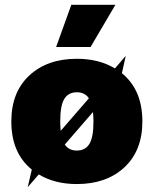

<svg xmlns="http://www.w3.org/2000/svg" viewBox="-20 -754 638 797"><path d="M459 -734 356 -559H213L276 -734ZM486 -450Q571 -381 571 -250Q571 -129 496.5 -59.5Q422 10 299 10Q207 10 141 -30L95 23L112 -50Q27 -119 27 -250Q27 -371 101.5 -440.5Q176 -510 299 -510Q391 -510 457 -470L502 -522ZM299 -371Q264 -371 247 -343.5Q230 -316 230 -250Q230 -233 232 -211L349 -346Q332 -371 299 -371ZM299 -129Q334 -129 351 -156.5Q368 -184 368 -250Q368 -265 366 -289L249 -154Q266 -129 299 -129Z"/></svg>

Font: Elaine Sans ExtraBold
Style: Regular
Weight: 800
Designer: Wei Huang
Foundry: Wei Huang
Version: Version 2.001;December 24, 2019;FontCreator 12.0.0.2547 64-b